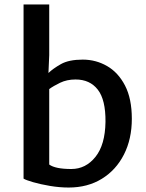

<svg xmlns="http://www.w3.org/2000/svg" viewBox="-20 -831 656 860"><path d="M287.5 9Q247 9 204 1.8Q161 -5.5 128.2 -15Q95.5 -24.5 85.5 -31V-811H200.5V-584L197 -504Q217 -523.5 252.8 -543.8Q288.5 -564 350.5 -564Q409.5 -564 459.5 -535.2Q509.5 -506.5 540 -447.8Q570.5 -389 570.5 -299Q570.5 -208.5 535.2 -139Q500 -69.5 436.2 -30.2Q372.5 9 287.5 9ZM200.5 -94Q228 -74 299.5 -74Q364 -74 407.5 -128.2Q451 -182.5 452.5 -285Q453.5 -384 418 -429.5Q382.5 -475 318.5 -475Q279.5 -475 249 -460.2Q218.5 -445.5 200.5 -432Z"/></svg>

Font: Merriweather Sans
Style: Regular
Weight: 400
Designer: Eben Sorkin
Foundry: Eben Sorkin
Version: Version 1.008; ttfautohint (v1.7.19-72a1) -l 8 -r 50 -G 200 